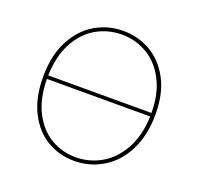

<svg xmlns="http://www.w3.org/2000/svg" viewBox="-123 -832 1003 972"><g transform="rotate(20 378.5 -346.0)"><path d="M679 -356Q679 -243 637.5 -161Q596 -79 525.5 -36.5Q455 6 371 6Q291 6 225 -33Q159 -72 119 -150.5Q79 -229 79 -341Q79 -456 121 -536.5Q163 -617 232 -657.5Q301 -698 383 -698Q461 -698 528.5 -660Q596 -622 637.5 -545Q679 -468 679 -356ZM101 -356H657Q657 -459 619 -532Q581 -605 518.5 -641.5Q456 -678 382 -678Q308 -678 245 -642Q182 -606 143 -533Q104 -460 101 -356ZM657 -337H101Q102 -232 139 -159.5Q176 -87 237.5 -50.5Q299 -14 372 -14Q446 -14 510 -51Q574 -88 614 -161.5Q654 -235 657 -337Z"/></g></svg>

Font: Bitter Pro Thin
Style: Regular
Weight: 250
Designer: Sol Matas, and Bitter project Authors
Foundry: Sol Matas
Version: Version 1.010